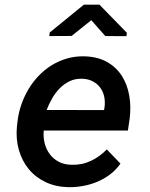

<svg xmlns="http://www.w3.org/2000/svg" viewBox="-20 -774 627 804"><path d="M267.1 9.8Q213.4 8.8 170.9 -11.5Q128.4 -31.7 100.3 -65.9Q72.3 -100.1 59.1 -145.8Q45.9 -191.4 50.8 -243.7L53.2 -264.2Q57.1 -299.8 68.8 -334.5Q80.6 -369.1 98.9 -399.9Q117.2 -430.7 141.6 -456.3Q166 -481.9 196 -500.5Q226.1 -519 260.5 -529.1Q294.9 -539.1 333.5 -538.1Q389.2 -536.6 428 -514.6Q466.8 -492.7 490 -456.5Q513.2 -420.4 521.2 -373.8Q529.3 -327.1 522.9 -276.9L515.6 -227.5H163.1Q160.6 -199.2 167.2 -173.6Q173.8 -147.9 188.7 -128.2Q203.6 -108.4 226.3 -96.4Q249 -84.5 279.3 -84Q322.3 -82.5 360.1 -100.1Q397.9 -117.7 427.2 -148.4L484.4 -88.9Q466.3 -63 441.7 -44.2Q417 -25.4 388.2 -13.2Q359.4 -1 328.4 4.6Q297.4 10.3 267.1 9.8ZM324.7 -444.3Q295.4 -445.3 272 -434.1Q248.5 -422.9 230.2 -404.3Q211.9 -385.7 198.2 -361.8Q184.6 -337.9 175.3 -313.5L415.5 -313L417.5 -323.2Q420.9 -347.2 416.5 -368.7Q412.1 -390.1 399.9 -406.7Q387.7 -423.3 368.7 -433.3Q349.6 -443.4 324.7 -444.3ZM511.2 -636.7 509.8 -622.6 420.9 -623 362.3 -689.5 279.8 -623.5 186.5 -623 188 -637.7 331.1 -754.4H396.5Z"/></svg>

Font: Roboto Mono Medium
Style: Italic
Weight: 500
Designer: Google
Version: Version 2.000985; 2015; ttfautohint (v1.3)